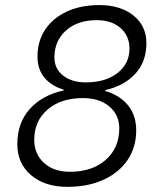

<svg xmlns="http://www.w3.org/2000/svg" viewBox="-20 -723 626 753"><path d="M244.1 9.8Q155.8 9.8 101.8 -36.1Q47.9 -82 47.9 -157.2Q47.9 -241.2 96.9 -295.7Q146 -350.1 229.5 -368.2L230.5 -371.1Q182.1 -385.3 154.5 -418.2Q127 -451.2 127 -501Q127 -561.5 157.2 -606.9Q187.5 -652.3 242.2 -677.7Q296.9 -703.1 369.6 -703.1Q452.6 -703.1 503.4 -662.1Q554.2 -621.1 554.2 -553.7Q554.2 -481 510.7 -433.8Q467.3 -386.7 393.1 -369.6L392.6 -366.2Q448.7 -350.1 481.4 -310.8Q514.2 -271.5 514.2 -211.9Q514.2 -145.5 480.5 -95.7Q446.8 -45.9 386 -18.1Q325.2 9.8 244.1 9.8ZM254.4 -49.3Q341.8 -49.3 394.8 -96.2Q447.8 -143.1 447.8 -219.2Q447.8 -272.9 408.4 -305.7Q369.1 -338.4 305.2 -338.4Q219.2 -338.4 166.7 -293.5Q114.3 -248.5 114.3 -174.8Q114.3 -118.7 152.6 -84Q190.9 -49.3 254.4 -49.3ZM316.4 -399.9Q393.6 -399.9 440.7 -436.5Q487.8 -473.1 487.8 -532.7Q487.8 -582.5 452.4 -613.3Q417 -644 359.4 -644Q284.7 -644 239 -603.5Q193.4 -563 193.4 -497.6Q193.4 -453.6 227.3 -426.8Q261.2 -399.9 316.4 -399.9Z"/></svg>

Font: Cascadia Code PL Light
Style: Italic
Weight: 300
Italic angle: -10°
Monospace: yes
Designer: Aaron Bell
Foundry: Saja Typeworks
Version: Version 2404.023; ttfautohint (v1.8.4)